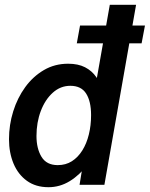

<svg xmlns="http://www.w3.org/2000/svg" viewBox="-20 -770 624 800"><path d="M182 10Q129 10 92.2 -16.5Q55.5 -43 36.5 -88.2Q17.5 -133.5 17.5 -190Q17.5 -249.5 35 -305.8Q52.5 -362 85 -406.8Q117.5 -451.5 162.8 -478Q208 -504.5 264 -504.5Q305.5 -504.5 334.2 -489.8Q363 -475 381 -449Q399 -423 409 -389.5L375 -396L437.5 -750H547L415 0H311.5L329 -107.5L346.5 -86Q311.5 -40 270.2 -15Q229 10 182 10ZM220.5 -82Q254 -82 279.5 -98.2Q305 -114.5 323 -143.2Q341 -172 350.2 -209.8Q359.5 -247.5 359.5 -290.5Q359.5 -347.5 339 -380Q318.5 -412.5 273 -412.5Q232 -412.5 200 -383.8Q168 -355 150 -307.5Q132 -260 132 -203.5Q132 -151 153 -116.5Q174 -82 220.5 -82ZM300 -589.5 313.5 -663.5H584L570 -589.5Z"/></svg>

Font: Cabin SemiCondensedSemiBold
Style: Italic
Weight: 600
Width: 4
Italic angle: -10°
Designer: Pablo Impallari
Foundry: Pablo Impallari. http://www.impallari.com Igino Marini. http://www.ikern.com
Version: Version 3.001